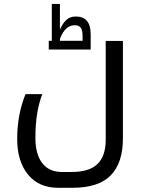

<svg xmlns="http://www.w3.org/2000/svg" viewBox="-20 -687 712 948"><path d="M266.1 240.2Q172.4 240.2 118.7 175.3Q64.9 110.4 64.9 -1Q64.9 -120.6 106 -222.2H189Q154.8 -135.7 154.8 -6.8Q154.8 74.2 188.5 118.2Q222.2 162.1 285.2 162.1H334Q420.9 162.1 461.4 122.6Q502 83 502 2.9V-484.9H586.9V-3.9Q586.9 117.2 526.9 178.7Q466.8 240.2 337.9 240.2ZM220.7 -485.4H235.8V-667.5H275.9V-540.5Q288.1 -569.8 306.4 -587.6Q324.7 -605.5 354 -605.5Q427.7 -605.5 427.7 -518.6V-442.4H220.7ZM387.7 -485.4V-510.3Q387.7 -536.6 378.9 -549.6Q370.1 -562.5 349.1 -562.5Q325.7 -562.5 307.9 -546.6Q290 -530.8 275.9 -495.6V-485.4Z"/></svg>

Font: Noto Kufi Arabic
Style: Regular
Weight: 400
Designer: Monotype Design team
Foundry: Monotype Imaging Inc.
Version: Version 1.02